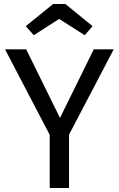

<svg xmlns="http://www.w3.org/2000/svg" viewBox="-20 -934 590 954"><path d="M274 -840 401 -759 440 -804 305 -914H244L108 -804L148 -759ZM446 -689 278 -348 110 -689H5L227 -264V0H323V-265L545 -689Z"/></svg>

Font: Fira Sans
Style: Regular
Weight: 400
Designer: Carrois Corporate & Edenspiekermann AG
Foundry: Carrois Corporate GbR & Edenspiekermann AG
Version: Version 4.203